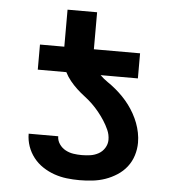

<svg xmlns="http://www.w3.org/2000/svg" viewBox="-50 -716 700 770"><g transform="rotate(5 300.0 -330.5)"><path d="M298 8Q272 8 246.5 5Q221 2 196.5 -6.5Q172 -15 150 -29.5Q128 -44 112 -64.5Q96 -85 87.5 -109.5Q79 -134 79 -160H198Q198 -143 208 -128.5Q218 -114 233 -106Q248 -98 264.5 -95.5Q281 -93 298 -93Q316 -93 333 -95.5Q350 -98 365.5 -106.5Q381 -115 390.5 -130.5Q400 -146 400 -163Q400 -184 391.5 -203Q383 -222 372 -239Q361 -256 348 -272Q335 -288 320.5 -302Q306 -316 289.5 -328.5Q273 -341 258 -355Q243 -369 230 -385Q217 -401 208 -419H93V-520H191V-669H310V-520H496V-419H346Q360 -405 377 -393.5Q394 -382 409.5 -369Q425 -356 439 -341.5Q453 -327 465 -311Q477 -295 487 -277Q497 -259 504 -240.5Q511 -222 515 -202Q519 -182 519 -162Q519 -136 511 -110.5Q503 -85 487 -64.5Q471 -44 448.5 -29.5Q426 -15 401.5 -6.5Q377 2 350.5 5Q324 8 298 8Z"/></g></svg>

Font: Iosevka SS04 Extended
Style: Bold
Weight: 700
Width: 7
Monospace: yes
Designer: Belleve Invis
Foundry: Belleve Invis
Version: Version 19.0.0; ttfautohint (v1.8.4)